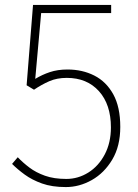

<svg xmlns="http://www.w3.org/2000/svg" viewBox="-20 -746 561 779"><path d="M247 13Q191 13 150.5 -1.5Q110 -16 80.5 -37.5Q51 -59 29 -81L52 -108Q73 -86 99.5 -66Q126 -46 162.5 -33Q199 -20 249 -20Q297 -20 338.5 -46Q380 -72 405 -119.5Q430 -167 430 -229Q430 -322 381.5 -376Q333 -430 251 -430Q211 -430 180 -416.5Q149 -403 118 -382L88 -400L114 -726H431V-693H147L123 -426Q151 -443 182.5 -453.5Q214 -464 254 -464Q314 -464 362.5 -439.5Q411 -415 439.5 -363.5Q468 -312 468 -231Q468 -153 435.5 -98.5Q403 -44 352.5 -15.5Q302 13 247 13Z"/></svg>

Font: Source Han Sans SC ExtraLight
Style: Regular
Weight: 250
Designer: Ryoko NISHIZUKA 西塚涼子 (kana, bopomofo & ideographs); Paul D. Hunt (Latin, Greek & Cyrillic); Sandoll Communications 산돌커뮤니
Foundry: Adobe
Version: Version 2.004;hotconv 1.0.118;makeotfexe 2.5.65603